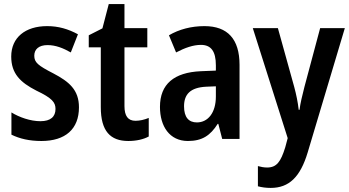

<svg xmlns="http://www.w3.org/2000/svg" viewBox="-20 -681 1712 941"><path d="M367 -155C367 -241 318 -281 242 -321C166 -360 148 -375 148 -408C148 -440 171 -460 213 -460C253 -460 290 -445 327 -424L362 -513C314 -539 266 -553 211 -553C104 -553 35 -497 35 -404C35 -320 80 -277 158 -237C236 -200 252 -179 252 -147C252 -109 228 -87 178 -87C129 -87 75 -106 36 -130V-21C77 -1 124 10 183 10C300 10 367 -48 367 -155Z M644 -89C607 -89 590 -113 590 -161V-449H702V-543H590V-661H513L482 -542L415 -508V-449H474V-156C474 -38 521 10 609 10C648 10 683 2 709 -12V-103C687 -94 665 -89 644 -89Z M982 -553C917 -553 857 -537 808 -508L843 -424C887 -447 927 -461 965 -461C1014 -461 1038 -430 1038 -361V-335L964 -332C833 -326 764 -269 764 -157C764 -62 811 10 901 10C971 10 1011 -17 1047 -74H1050L1069 0H1154V-363C1154 -489 1096 -553 982 -553ZM990 -256 1038 -258V-208C1038 -128 999 -81 945 -81C905 -81 882 -106 882 -160C882 -219 913 -252 990 -256Z M1219 -543 1390 -4 1378 41C1356 112 1336 140 1289 140C1274 140 1258 137 1244 133V232C1263 237 1283 240 1307 240C1397 240 1452 186 1488 66L1670 -543H1549L1472 -255C1461 -212 1452 -175 1448 -143H1444C1440 -179 1432 -218 1422 -255L1342 -543Z"/></svg>

Font: Noto Sans Arabic Cond SemBd
Style: Regular
Weight: 600
Width: 3
Designer: Monotype Design Team, Nadine Chahine, Nizar Qandah and Khaled Hosny
Foundry: Monotype Imaging Inc.
Version: Version 2.012